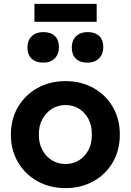

<svg xmlns="http://www.w3.org/2000/svg" viewBox="-20 -957 673 987"><path d="M36 -265Q36 -345 72.5 -407Q109 -469 172.5 -504.5Q236 -540 317 -540Q397 -540 460.5 -504.5Q524 -469 560 -407Q596 -345 596 -265Q596 -185 560 -123Q524 -61 460.5 -25.5Q397 10 317 10Q236 10 172.5 -25.5Q109 -61 72.5 -123Q36 -185 36 -265ZM452 -265Q453 -309 435.5 -343.5Q418 -378 387 -397.5Q356 -417 317 -417Q277 -417 246 -397Q215 -377 197 -343Q179 -309 180 -265Q179 -222 197 -187.5Q215 -153 246 -133.5Q277 -114 317 -114Q356 -114 387 -133.5Q418 -153 435.5 -187.5Q453 -222 452 -265ZM349 -714Q349 -749 371 -770.5Q393 -792 430 -792Q469 -792 490 -772Q511 -752 511 -714Q511 -679 489 -657Q467 -635 430 -635Q391 -635 370 -655.5Q349 -676 349 -714ZM121 -714Q121 -749 143 -770.5Q165 -792 202 -792Q241 -792 262 -772Q283 -752 283 -714Q283 -679 261.5 -657Q240 -635 202 -635Q164 -635 142.5 -655.5Q121 -676 121 -714ZM157 -845V-937H477V-845Z"/></svg>

Font: Mach SemiBold
Style: Regular
Weight: 600
Version: Version 1.002